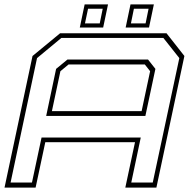

<svg xmlns="http://www.w3.org/2000/svg" viewBox="-30 -851 868 871"><path d="M-9.5 0 117.5 -597 242.5 -700H725.5L806.5 -597L679.5 0H538.5L582.5 -206H175.5L131.5 0ZM18 -23H115L158.5 -227H608.5L565.5 -23H663L783.5 -587.5L711 -679H248.5L138 -587.5ZM179.5 -325 224.5 -538.5 276 -581H641.5L675 -538.5L629.5 -325ZM205.5 -347H612.5L651 -528L627 -558.5H281L244 -528ZM540 -726 562 -831H668L646 -726ZM332 -726 354 -831H460L438 -726ZM355.5 -745H422.5L436 -811.5H369.5ZM564 -745H630.5L644 -811.5H577.5Z"/></svg>

Font: Tourney Expanded ExtraLight
Style: Italic
Weight: 200
Width: 7
Italic angle: -12°
Designer: Tyler Finck
Foundry: Etcetera Type Co
Version: Version 1.010; ttfautohint (v1.8.3)